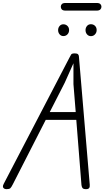

<svg xmlns="http://www.w3.org/2000/svg" viewBox="-45 -1298 717 1320"><path d="M0 2.5Q-9.5 2.5 -16.5 -1.5Q-23.5 -5.5 -24.8 -13.8Q-26 -22 -19.5 -34L431 -899Q439.5 -915.5 444.2 -923.2Q449 -931 468.5 -931Q484.5 -931 490.8 -925.5Q497 -920 497.5 -910L572 -28Q573.5 -13.5 568 -5.5Q562.5 2.5 546 2.5Q526.5 2.5 521.2 -6.8Q516 -16 515 -27L479.5 -474H269.5L43 -30.5Q33 -10.5 26 -4Q19 2.5 0 2.5ZM297 -527.5H475.5L460 -719.5V-863L400 -729ZM580 -1049.5Q564 -1049.5 553.5 -1061.5Q543 -1073.5 543 -1091Q543 -1107 553 -1119.2Q563 -1131.5 580 -1131.5Q596.5 -1131.5 608 -1120.5Q619.5 -1109.5 619.5 -1091Q619.5 -1074 608.2 -1061.8Q597 -1049.5 580 -1049.5ZM390.5 -1050Q375 -1050 364.8 -1062Q354.5 -1074 354.5 -1091Q354.5 -1107 364.5 -1119Q374.5 -1131 390.5 -1131Q407 -1131 418.5 -1120Q430 -1109 430 -1091Q430 -1074 419 -1062Q408 -1050 390.5 -1050ZM406 -1225Q387.5 -1225 380.2 -1232.8Q373 -1240.5 373 -1251.5Q373 -1262.5 380.2 -1270Q387.5 -1277.5 406 -1277.5H619.5Q637.5 -1277.5 645 -1270Q652.5 -1262.5 652.5 -1251.5Q652.5 -1241 644.8 -1233Q637 -1225 619.5 -1225Z"/></svg>

Font: Edu AU VIC WA NT Hand
Style: Regular
Weight: 400
Designer: Tina and Corey Anderson, Eben Sorkin, Mirko Velimirovic
Foundry: Google for Education
Version: Version 1.001